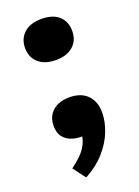

<svg xmlns="http://www.w3.org/2000/svg" viewBox="-137 -590 598 826"><g transform="rotate(-20 162.0 -176.5)"><path d="M110 177 67 120Q93 101 111.5 82.5Q130 64 140.5 44.5Q151 25 154 5H144Q125 5 103.5 -3Q82 -11 68 -29Q54 -47 54 -79Q54 -122 82.5 -147Q111 -172 159 -172Q212 -172 241 -142.5Q270 -113 270 -63Q270 -21 252.5 23.5Q235 68 199.5 108Q164 148 110 177ZM162 -342Q111 -342 82 -367.5Q53 -393 53 -436Q53 -478 81.5 -504Q110 -530 161 -530Q214 -530 241.5 -504.5Q269 -479 269 -436Q269 -393 240 -367.5Q211 -342 162 -342Z"/></g></svg>

Font: Literata 18pt ExtraBold
Style: Regular
Weight: 800
Designer: Latin by Veronika Burian and Jose Scaglione. Greek by Irene Vlachou. Cyrillic by Vera Evstafieva.
Foundry: TypeTogether
Version: Version 3.103;gftools[0.9.29]